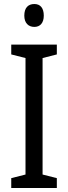

<svg xmlns="http://www.w3.org/2000/svg" viewBox="-20 -936 340 956"><path d="M151 -916C120 -916 101 -897 101 -858C101 -822 121 -802 151 -802C180 -802 198 -822 198 -858C198 -896 181 -916 151 -916ZM263 0V-49L192 -67V-647L263 -665V-714H36V-665L107 -647V-67L36 -49V0Z"/></svg>

Font: Noto Sans Bengali Condensed
Style: Regular
Weight: 400
Width: 3
Designer: Jelle Bosma - Monotype Design Team
Foundry: Monotype Imaging Inc.
Version: Version 2.003